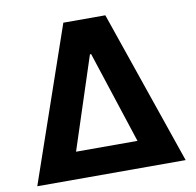

<svg xmlns="http://www.w3.org/2000/svg" viewBox="-81 -810 909 892"><g transform="rotate(-10 374.0 -363.5)"><path d="M274.9 -727.3H473L723.7 0H23.8ZM518.8 -126.8 376.8 -561.1H371.1L229 -126.8Z"/></g></svg>

Font: Cannonade
Style: Bold
Weight: 700
Designer: Rasmus Andersson
Foundry: rsms
Version: Version 3.012;git-f93a4a705